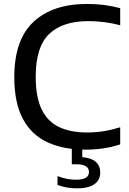

<svg xmlns="http://www.w3.org/2000/svg" viewBox="-20 -770 672 1000"><path d="M426 9.5Q311.5 9.5 228.2 -28.5Q145 -66.5 99.8 -149.8Q54.5 -233 54.5 -368.5Q54.5 -563 154.5 -656.2Q254.5 -749.5 434 -749.5Q480.5 -749.5 522.5 -744Q564.5 -738.5 606 -727.5V-638.5Q525.5 -660 440 -660Q306 -660 236 -593Q166 -526 166 -370.5Q166 -263 197.5 -199.2Q229 -135.5 288.8 -107.8Q348.5 -80 433 -80Q477.5 -80 519 -86.5Q560.5 -93 606 -107V-18Q523 9.5 426 9.5ZM381.5 211Q325.5 211 279.5 193V147Q306 157.5 330.2 161.8Q354.5 166 377 166Q443.5 166 443.5 126Q443.5 85.5 376.5 85.5H354V-10H408.5V48.5Q502 56.5 502 129Q502 168.5 470.8 189.8Q439.5 211 381.5 211Z"/></svg>

Font: Encode Sans Semi Expanded Medium
Style: Regular
Weight: 500
Width: 6
Designer: Multiple Designers
Foundry: Impallari Type
Version: Version 3.000; ttfautohint (v1.8.3) -l 8 -r 50 -G 200 -x 14 